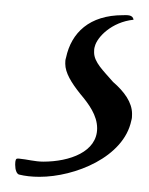

<svg xmlns="http://www.w3.org/2000/svg" viewBox="-20 -28 196 253"><path d="M32 205C79 205 143 179 153 131C154 128 154 125 154 122C154 107 144 93 129 80C116 65 104 54 104 41C104 38 104 36 105 33C108 21 127 1 156 -2C155 -9 147 -8 142 -8C98 -8 74 15 67 48C66 51 66 53 66 56C66 68 74 81 86 96C97 109 108 124 108 141C108 172 72 185 37 185C26 185 16 182 5 181C4 181 4 181 3 181C1 181 0 183 0 189C0 196 2 201 5 202C13 204 22 205 32 205Z"/></svg>

Font: Comforter
Style: Regular
Weight: 400
Designer: Robert E. Leuschke
Foundry: Robert E. Leuschke
Version: Version 1.013; ttfautohint (v1.8.3)